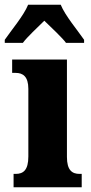

<svg xmlns="http://www.w3.org/2000/svg" viewBox="-47 -786 380 806"><path d="M-27 -619V-606H49C67 -631 112 -672 139 -699C164 -675 219 -623 230 -606H306V-619C280 -657 226 -721 208 -766H71C53 -721 -1 -657 -27 -619ZM10 0H296V-56H287C256 -56 234 -71 234 -127V-536H4V-480H19C49 -480 72 -465 72 -413V-129C72 -72 51 -56 19 -56H10Z"/></svg>

Font: Noto Serif Georgian ExtraCondensed Black
Style: Regular
Weight: 900
Width: 2
Designer: Monotype Design Team, Akaki Razmadze
Foundry: Google LLC
Version: Version 2.003